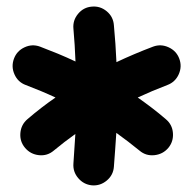

<svg xmlns="http://www.w3.org/2000/svg" viewBox="-20 -739 586 586"><path d="M56.6 -287.6Q40 -307.1 42.2 -333Q44.4 -358.9 64 -375.5Q85 -393.6 106.2 -409.9Q127.4 -426.3 149.4 -441.4Q106.4 -461.4 58.6 -479.5Q34.7 -488.3 24.2 -512Q13.7 -535.6 22.5 -559.6Q31.2 -583.5 54.7 -594.5Q78.1 -605.5 102.1 -596.7Q129.4 -586.4 156.5 -575.2Q183.6 -564 210.4 -551.3Q208.5 -602.1 204.1 -651.4Q201.7 -676.8 218.3 -696.8Q234.9 -716.8 260.3 -718.8Q285.6 -721.2 305.7 -704.6Q325.7 -688 327.6 -662.1Q333 -604.5 335.4 -549.3Q389.2 -574.7 447.3 -596.7Q471.2 -605.5 494.9 -594.5Q518.6 -583.5 527.3 -559.6Q536.1 -535.6 525.4 -512Q514.6 -488.3 490.7 -479.5Q443.4 -461.4 400.4 -441.4Q421.9 -426.3 443.4 -409.9Q464.8 -393.6 485.8 -375.5Q505.9 -358.9 507.8 -333Q509.8 -307.1 493.7 -287.6Q477.1 -268.1 451.2 -265.4Q425.3 -262.7 405.8 -279.3Q371.1 -307.6 335 -333.5Q333.5 -308.1 331.5 -282.5Q329.6 -256.8 327.6 -230Q325.7 -204.6 305.9 -188Q286.1 -171.4 260.7 -173.3Q235.4 -175.8 218.8 -195.3Q202.1 -214.8 204.1 -240.2Q207.5 -285.6 210 -330.1Q175.8 -305.7 144 -279.3Q124.5 -262.7 98.9 -265.4Q73.2 -268.1 56.6 -287.6Z"/></svg>

Font: Mikhak-FD ExtraBold
Style: Regular
Weight: 800
Designer: Amin Abedi
Version: Version 3.2